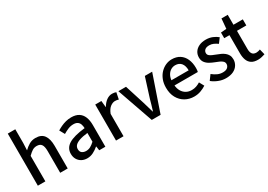

<svg xmlns="http://www.w3.org/2000/svg" viewBox="9 -1663 3555 2544"><g transform="rotate(-30 1787.0 -391.5)"><path d="M87 0V-797H202V-586L197 -477Q233 -513 276 -538.5Q319 -564 375 -564Q463 -564 503.5 -507.5Q544 -451 544 -346V0H429V-332Q429 -403 407 -433.5Q385 -464 336 -464Q298 -464 268.5 -445.5Q239 -427 202 -390V0Z M838 14Q791 14 754.5 -6Q718 -26 697 -62Q676 -98 676 -146Q676 -235 754.5 -283.5Q833 -332 1005 -351Q1004 -383 995 -410Q986 -437 963.5 -453.5Q941 -470 900 -470Q857 -470 817 -453Q777 -436 741 -414L698 -492Q727 -510 762 -526.5Q797 -543 837 -553.5Q877 -564 920 -564Q989 -564 1033 -536.5Q1077 -509 1098.5 -457Q1120 -405 1120 -331V0H1026L1017 -63H1013Q976 -31 932 -8.5Q888 14 838 14ZM873 -78Q909 -78 940 -94.5Q971 -111 1005 -143V-277Q924 -268 876 -250.5Q828 -233 807.5 -209.5Q787 -186 787 -155Q787 -114 812 -96Q837 -78 873 -78Z M1283 0V-551H1377L1387 -452H1389Q1419 -505 1460 -534.5Q1501 -564 1546 -564Q1566 -564 1580 -561Q1594 -558 1607 -553L1587 -452Q1572 -457 1560 -459Q1548 -461 1531 -461Q1498 -461 1461 -434.5Q1424 -408 1398 -342V0Z M1830 0 1637 -551H1754L1848 -254Q1860 -214 1872 -172.5Q1884 -131 1896 -90H1900Q1913 -131 1925 -172.5Q1937 -214 1948 -254L2042 -551H2154L1965 0Z M2475 14Q2400 14 2339 -20.5Q2278 -55 2242 -119.5Q2206 -184 2206 -275Q2206 -342 2227 -395.5Q2248 -449 2284 -486.5Q2320 -524 2365 -544Q2410 -564 2457 -564Q2530 -564 2580 -531.5Q2630 -499 2656 -440.5Q2682 -382 2682 -304Q2682 -287 2680.5 -271.5Q2679 -256 2676 -245H2319Q2324 -193 2346.5 -155.5Q2369 -118 2405.5 -97.5Q2442 -77 2489 -77Q2526 -77 2558 -88Q2590 -99 2620 -118L2660 -45Q2622 -20 2575.5 -3Q2529 14 2475 14ZM2318 -325H2582Q2582 -395 2550.5 -434Q2519 -473 2459 -473Q2425 -473 2395 -456Q2365 -439 2344.5 -406Q2324 -373 2318 -325Z M2960 14Q2904 14 2848.5 -8Q2793 -30 2753 -63L2808 -138Q2844 -109 2881.5 -91.5Q2919 -74 2963 -74Q3012 -74 3035.5 -95.5Q3059 -117 3059 -148Q3059 -173 3041.5 -190Q3024 -207 2996 -219.5Q2968 -232 2938 -243Q2901 -257 2865.5 -276.5Q2830 -296 2807 -326.5Q2784 -357 2784 -403Q2784 -450 2807.5 -486Q2831 -522 2875 -543Q2919 -564 2980 -564Q3035 -564 3080.5 -545Q3126 -526 3158 -499L3105 -428Q3076 -449 3046 -462.5Q3016 -476 2983 -476Q2937 -476 2915 -456.5Q2893 -437 2893 -408Q2893 -385 2909 -370Q2925 -355 2951.5 -344Q2978 -333 3008 -321Q3037 -311 3065.5 -297.5Q3094 -284 3117 -265.5Q3140 -247 3154.5 -220.5Q3169 -194 3169 -155Q3169 -109 3145 -70Q3121 -31 3075 -8.5Q3029 14 2960 14Z M3450 14Q3388 14 3351.5 -10.5Q3315 -35 3299 -78.5Q3283 -122 3283 -180V-458H3203V-544L3289 -551L3302 -703H3398V-551H3541V-458H3398V-179Q3398 -130 3417 -104.5Q3436 -79 3479 -79Q3493 -79 3509 -83Q3525 -87 3537 -92L3558 -7Q3536 0 3508.5 7Q3481 14 3450 14Z"/></g></svg>

Font: Noto Sans KR Thin Medium
Style: Regular
Weight: 500
Version: Version 2.004-H2;hotconv 1.0.118;makeotfexe 2.5.65603